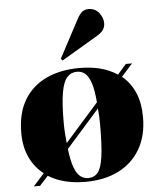

<svg xmlns="http://www.w3.org/2000/svg" viewBox="-57 -863 766 925"><g transform="rotate(-5 326.5 -400.0)"><path d="M69 14 122 -45Q79 -78 55 -129Q31 -180 31 -248Q31 -342 69 -406Q107 -470 176 -502.5Q245 -535 338 -535Q448 -535 520 -487L562 -535H592L538 -475Q578 -442 600 -392Q622 -342 622 -272Q622 -183 585 -119Q548 -55 480 -20.5Q412 14 319 14Q212 14 140 -31L99 14ZM245 -180 407 -363Q402 -426 390 -459.5Q378 -493 361.5 -505.5Q345 -518 324 -518Q295 -518 276 -497Q257 -476 248 -424Q239 -372 239 -279Q239 -250 241 -225.5Q243 -201 245 -180ZM334 -3Q363 -3 380.5 -24.5Q398 -46 405.5 -100.5Q413 -155 413 -254Q413 -276 412 -296Q411 -316 409 -333L248 -151Q255 -93 267 -61Q279 -29 296 -16Q313 -3 334 -3ZM260 -578 252 -587 351 -773Q364 -797 376.5 -805.5Q389 -814 405 -814Q437 -814 456 -790.5Q475 -767 475 -740Q475 -719 463 -704.5Q451 -690 429 -678Z"/></g></svg>

Font: Literata 72pt ExtraBold
Style: Regular
Weight: 800
Designer: Latin by Veronika Burian and Jose Scaglione. Greek by Irene Vlachou. Cyrillic by Vera Evstafieva.
Foundry: TypeTogether
Version: Version 3.002